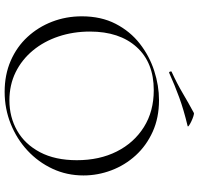

<svg xmlns="http://www.w3.org/2000/svg" viewBox="-34 -788 835 806"><g transform="rotate(90 383.0 -385.5)"><path d="M366 12Q294 12 235.5 -13.5Q177 -39 135.5 -84Q94 -129 71.5 -187.5Q49 -246 49 -312Q49 -393 80.5 -454Q112 -515 164 -555.5Q216 -596 278 -616Q340 -636 401 -636Q475 -636 533.5 -609.5Q592 -583 633 -538Q674 -493 695.5 -436Q717 -379 717 -319Q717 -249 689 -189Q661 -129 612.5 -84Q564 -39 500.5 -13.5Q437 12 366 12ZM402 -8Q472 -8 529 -40.5Q586 -73 619.5 -136.5Q653 -200 653 -291Q653 -386 616.5 -458.5Q580 -531 514 -572.5Q448 -614 359 -614Q243 -614 178 -542Q113 -470 113 -346Q113 -276 133.5 -214.5Q154 -153 192.5 -106.5Q231 -60 284 -34Q337 -8 402 -8ZM287 -679Q283 -677 281 -682.5Q279 -688 282 -689Q332 -712 372.5 -736Q413 -760 454 -782Q457 -784 468 -780.5Q479 -777 490.5 -771.5Q502 -766 508 -761.5Q514 -757 509 -756Q442 -740 390 -721Q338 -702 287 -679Z"/></g></svg>

Font: Cormorant Garamond Light
Style: Regular
Weight: 300
Designer: Christian Thalmann (Catharsis Fonts)
Foundry: Catharsis Fonts
Version: Version 4.001